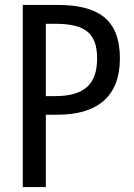

<svg xmlns="http://www.w3.org/2000/svg" viewBox="-20 -755 540 775"><path d="M72 0H165V-292H213C372 -292 464 -365 464 -519C464 -680 372 -735 213 -735H72ZM165 -367V-659H202C319 -659 372 -625 372 -519C372 -414 319 -367 202 -367Z"/></svg>

Font: Noto Sans Mono CJK SC
Style: Regular
Weight: 400
Designer: Ryoko NISHIZUKA 西塚涼子 (kana, bopomofo & ideographs); Paul D. Hunt (Latin, Greek & Cyrillic); Sandoll Communications 산돌커뮤니
Foundry: Adobe
Version: Version 2.004;hotconv 1.0.118;makeotfexe 2.5.65603